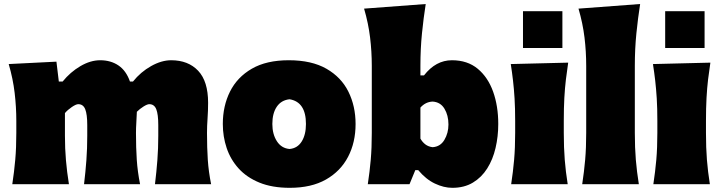

<svg xmlns="http://www.w3.org/2000/svg" viewBox="-20 -899 3520 937"><path d="M736.3 0Q743.7 -61 748 -117.4Q752.4 -173.8 752.4 -236.8V-288.6Q752.4 -340.8 742.7 -365.7Q732.9 -390.6 708.5 -390.6Q698.7 -390.6 680.4 -379.2Q662.1 -367.7 647.9 -353.5Q647 -326.7 645.3 -300.3Q643.6 -273.9 643.6 -250.5Q643.6 -177.2 647.5 -119.1Q651.4 -61 663.6 0H390.1Q397.5 -61 401.6 -117.4Q405.8 -173.8 405.8 -236.8V-288.6Q405.8 -340.8 396 -365.7Q386.2 -390.6 361.8 -390.6Q351.1 -390.6 330.6 -376.7Q310.1 -362.8 296.9 -347.2V-236.8Q296.9 -173.8 301.8 -117.4Q306.6 -61 316.4 0H40Q49.3 -61 54.4 -119.1Q59.6 -177.2 59.6 -250.5V-308.6Q59.6 -377 51.5 -445.6Q43.5 -514.2 22.5 -586.4L255.4 -598.1L267.1 -501H285.6Q323.2 -547.4 372.3 -576.2Q421.4 -605 468.8 -605Q520.5 -605 558.1 -579.6Q595.7 -554.2 614.3 -501H628.9Q666.5 -547.9 717.3 -576.4Q768.1 -605 815.4 -605Q898.4 -605 947 -553.7Q995.6 -502.4 995.6 -397.5Q995.6 -358.9 992.9 -321.3Q990.2 -283.7 990.2 -250.5Q990.2 -177.2 994.1 -119.1Q998 -61 1010.3 0Z M1394.5 17.6Q1308.1 17.6 1246.1 -7.8Q1184.1 -33.2 1144.5 -76.9Q1105 -120.6 1086.2 -176.5Q1067.4 -232.4 1067.4 -293.9Q1067.4 -381.8 1102.5 -452.1Q1137.7 -522.5 1209 -563.7Q1280.3 -605 1389.2 -605Q1501 -605 1573.2 -563.5Q1645.5 -522 1680.4 -451.4Q1715.3 -380.9 1715.3 -293.9Q1715.3 -204.1 1678.7 -133.8Q1642.1 -63.5 1570.8 -22.9Q1499.5 17.6 1394.5 17.6ZM1393.1 -171.9Q1431.6 -175.3 1452.4 -208.5Q1473.1 -241.7 1473.1 -293.9Q1473.1 -401.4 1393.1 -414.6Q1352.5 -410.2 1330.8 -378.2Q1309.1 -346.2 1309.1 -293.9Q1309.1 -244.1 1331.3 -209.7Q1353.5 -175.3 1393.1 -171.9Z M2187.5 17.6Q2146 17.6 2102.3 -3.2Q2058.6 -23.9 2021 -68.8H2006.8L1978.5 0H1774.9Q1784.2 -61 1789.3 -119.1Q1794.4 -177.2 1794.4 -250.5V-577.6Q1794.4 -647.5 1786.1 -716.1Q1777.8 -784.7 1756.8 -856.9L2057.6 -879.4Q2046.9 -811.5 2039.3 -736.1Q2031.7 -660.6 2031.7 -577.6V-531.2H2049.3Q2106.9 -605 2185.5 -605Q2261.2 -605 2311.3 -563.5Q2361.3 -522 2386.5 -451.7Q2411.6 -381.3 2411.6 -293.9Q2411.6 -232.9 2398.4 -176.8Q2385.3 -120.6 2357.7 -76.9Q2330.1 -33.2 2287.8 -7.8Q2245.6 17.6 2187.5 17.6ZM2091.3 -180.7Q2128.9 -183.1 2148.7 -216.3Q2168.5 -249.5 2168.5 -291.5Q2168.5 -336.4 2148.9 -368.7Q2129.4 -400.9 2091.3 -403.3Q2056.6 -401.9 2031.7 -374V-222.7Q2041.5 -205.1 2056.2 -194.1Q2070.8 -183.1 2091.3 -180.7Z M2532.3 -844.2H2724.6V-664.8H2532.3ZM2474.6 0Q2483.9 -61 2489 -119.1Q2494.1 -177.2 2494.1 -250.5V-308.6Q2494.1 -371.1 2491.2 -418.5Q2488.3 -465.8 2483.6 -505.9Q2479 -545.9 2472.7 -586.4L2752.9 -593.3Q2746.6 -551.8 2741.7 -510.7Q2736.8 -469.7 2734.1 -421.4Q2731.4 -373 2731.4 -308.6V-250.5Q2731.4 -177.2 2736.1 -119.1Q2740.7 -61 2750.5 0Z M2821.3 0Q2830.6 -61 2835.7 -119.1Q2840.8 -177.2 2840.8 -250.5V-577.6Q2840.8 -647.5 2832.5 -716.1Q2824.2 -784.7 2803.2 -856.9L3104 -879.4Q3093.3 -811.5 3085.7 -736.1Q3078.1 -660.6 3078.1 -577.6V-250.5Q3078.1 -177.2 3083 -119.1Q3087.9 -61 3097.7 0Z M3226.2 -844.2H3418.5V-664.8H3226.2ZM3168.5 0Q3177.7 -61 3182.9 -119.1Q3188 -177.2 3188 -250.5V-308.6Q3188 -371.1 3185.1 -418.5Q3182.1 -465.8 3177.5 -505.9Q3172.9 -545.9 3166.5 -586.4L3446.8 -593.3Q3440.4 -551.8 3435.5 -510.7Q3430.7 -469.7 3428 -421.4Q3425.3 -373 3425.3 -308.6V-250.5Q3425.3 -177.2 3429.9 -119.1Q3434.6 -61 3444.3 0Z"/></svg>

Font: Pinar-DS3-FD Black
Style: Regular
Weight: 900
Designer: Amin Abedi
Version: Version 3.000